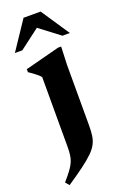

<svg xmlns="http://www.w3.org/2000/svg" viewBox="-196 -742 674 1047"><g transform="rotate(-20 140.5 -218.0)"><path d="M76 -351.5Q69.5 -360 59.8 -368.2Q50 -376.5 38 -385.5Q26 -394.5 12 -403.5V-421L212 -473H230L226 -368.5V-18Q226 16 222.5 41.8Q219 67.5 207.5 89.5Q196 111.5 172.8 134.2Q149.5 157 111.2 185.5Q73 214 15 253L-3.5 231Q24 199.5 40 177.5Q56 155.5 63.5 137.2Q71 119 73.5 98.8Q76 78.5 76 50ZM-19 -526 91 -690.5H190L300 -526H257L116.5 -632.5H164.5L24 -526Z"/></g></svg>

Font: Newsreader 36pt
Style: Bold
Weight: 700
Designer: Hugues Gentile
Foundry: Production Type
Version: Version 1.003